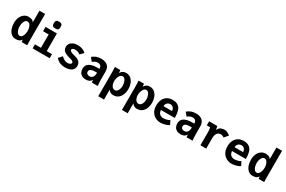

<svg xmlns="http://www.w3.org/2000/svg" viewBox="168 -2409 6264 4210"><g transform="rotate(30 3300.0 -304.0)"><path d="M51 -283.5Q51 -360 78.2 -422.5Q105.5 -485 154.8 -521Q204 -557 266.5 -557Q309 -557 345.5 -544Q382 -531 402 -497V-790H545V-120Q545 -100.5 545.5 -81.5Q546 -62.5 546.5 -43.5L548 0H408L401 -57.5Q379.5 -22.5 345.8 -6.5Q312 9.5 258 9.5Q191 9.5 144.2 -30.5Q97.5 -70.5 74.2 -137.2Q51 -204 51 -283.5ZM400.5 -278Q400.5 -319.5 388.5 -360.8Q376.5 -402 352.5 -428.8Q328.5 -455.5 295 -455.5Q263 -455.5 240.5 -428.2Q218 -401 206.8 -360Q195.5 -319 195.5 -279.5Q195.5 -236.5 207.5 -193.8Q219.5 -151 243.2 -123Q267 -95 300 -95Q333 -95 355.8 -123.8Q378.5 -152.5 389.5 -195Q400.5 -237.5 400.5 -278Z M695 -550H983V-102.5H1116.5V0H685V-102.5H837V-440.5H695ZM810.5 -712Q810.5 -759.5 830.2 -779Q850 -798.5 897 -798.5Q944.5 -798.5 964 -779Q983.5 -759.5 983.5 -712Q983.5 -665 964 -645.2Q944.5 -625.5 897 -625.5Q850 -625.5 830.2 -645.2Q810.5 -665 810.5 -712Z M1269 -96 1347.5 -183Q1383 -147 1421.2 -126Q1459.5 -105 1507 -105Q1543 -105 1569 -120Q1595 -135 1595 -159.5Q1595 -176.5 1582.2 -188Q1569.5 -199.5 1551.8 -205.8Q1534 -212 1502 -221Q1425.5 -241 1381.2 -264Q1337 -287 1317 -319Q1297 -351 1297 -398Q1297 -440.5 1321.5 -476.8Q1346 -513 1394.5 -535.2Q1443 -557.5 1511.5 -557.5Q1641 -557.5 1720 -480.5L1639.5 -397.5Q1612.5 -419.5 1579.8 -431.5Q1547 -443.5 1515 -443.5Q1475 -443.5 1451.8 -430.2Q1428.5 -417 1428.5 -396Q1428.5 -377.5 1448 -363.5Q1467.5 -349.5 1495.2 -340Q1523 -330.5 1565.5 -319Q1601 -309 1613 -305Q1666 -287 1697 -249.5Q1728 -212 1728 -154.5Q1728 -77.5 1670.5 -35Q1613 7.5 1505 7.5Q1429 7.5 1372 -17.8Q1315 -43 1269 -96Z M1854.5 -161.5Q1854.5 -258 1927.2 -300.2Q2000 -342.5 2114.5 -342.5H2177V-362Q2177 -383 2167 -402Q2157 -421 2136 -432.8Q2115 -444.5 2084 -444.5Q2051.5 -444.5 2018.5 -430.8Q1985.5 -417 1957 -391L1885 -477Q1933.5 -518 1986.5 -537.5Q2039.5 -557 2104.5 -557Q2211 -557 2267.5 -505.2Q2324 -453.5 2324 -353V-159.5Q2324 -121.5 2326.5 -85Q2329 -48.5 2334 0H2183Q2178 -32.5 2177.5 -67Q2157.5 -28.5 2123 -9.2Q2088.5 10 2033.5 10Q1974 10 1933.8 -12.8Q1893.5 -35.5 1874 -74.2Q1854.5 -113 1854.5 -161.5ZM2176 -243.5Q2157.5 -245 2134 -245Q2059.5 -245 2022.5 -225.5Q1985.5 -206 1985.5 -165Q1985.5 -128 2009 -110.5Q2032.5 -93 2068 -93Q2121 -93 2148.5 -131.2Q2176 -169.5 2176 -243.5Z M2452 -527.5 2450.5 -550H2588.5L2594 -477.5Q2619.5 -522 2653 -541Q2686.5 -560 2732 -560Q2807 -560 2856.2 -517Q2905.5 -474 2928.2 -408.2Q2951 -342.5 2951 -273Q2951 -206.5 2928 -142.8Q2905 -79 2854.5 -36.5Q2804 6 2726 6Q2684.5 6 2654.2 -10.2Q2624 -26.5 2602 -61.5V189.5H2456V-432.5Q2456 -473.5 2452 -527.5ZM2805.5 -274.5Q2805.5 -316 2794 -358.5Q2782.5 -401 2759 -429.5Q2735.5 -458 2702 -458Q2668.5 -458 2643.5 -429.8Q2618.5 -401.5 2605.2 -358.2Q2592 -315 2592 -272.5Q2592 -231.5 2604.5 -193.2Q2617 -155 2641.5 -130.8Q2666 -106.5 2700 -106.5Q2733.5 -106.5 2757.5 -131Q2781.5 -155.5 2793.5 -194Q2805.5 -232.5 2805.5 -274.5Z M3052 -527.5 3050.5 -550H3188.5L3194 -477.5Q3219.5 -522 3253 -541Q3286.5 -560 3332 -560Q3407 -560 3456.2 -517Q3505.5 -474 3528.2 -408.2Q3551 -342.5 3551 -273Q3551 -206.5 3528 -142.8Q3505 -79 3454.5 -36.5Q3404 6 3326 6Q3284.5 6 3254.2 -10.2Q3224 -26.5 3202 -61.5V189.5H3056V-432.5Q3056 -473.5 3052 -527.5ZM3405.5 -274.5Q3405.5 -316 3394 -358.5Q3382.5 -401 3359 -429.5Q3335.5 -458 3302 -458Q3268.5 -458 3243.5 -429.8Q3218.5 -401.5 3205.2 -358.2Q3192 -315 3192 -272.5Q3192 -231.5 3204.5 -193.2Q3217 -155 3241.5 -130.8Q3266 -106.5 3300 -106.5Q3333.5 -106.5 3357.5 -131Q3381.5 -155.5 3393.5 -194Q3405.5 -232.5 3405.5 -274.5Z M3657.5 -273.5Q3657.5 -359.5 3687.5 -423.5Q3717.5 -487.5 3775.2 -522.8Q3833 -558 3914 -558Q4005.5 -558 4057 -517.8Q4108.5 -477.5 4128 -407.8Q4147.5 -338 4147.5 -237H3797Q3801.5 -171 3837.8 -138.2Q3874 -105.5 3932 -105.5Q3960.5 -105.5 3992.2 -112Q4024 -118.5 4049.5 -128.8Q4075 -139 4087.5 -148.5L4135.5 -51.5Q4116 -36 4080.8 -21.8Q4045.5 -7.5 4002.5 1.5Q3959.5 10.5 3918.5 10.5Q3856.5 10.5 3796.5 -20Q3736.5 -50.5 3697 -114.5Q3657.5 -178.5 3657.5 -273.5ZM3915.5 -451.5Q3885 -451.5 3859.2 -437.5Q3833.5 -423.5 3818.5 -397.8Q3803.5 -372 3803.5 -337.5H4018.5Q4018.5 -370.5 4005.5 -396.5Q3992.5 -422.5 3969 -437Q3945.5 -451.5 3915.5 -451.5Z M4254.5 -161.5Q4254.5 -258 4327.2 -300.2Q4400 -342.5 4514.5 -342.5H4577V-362Q4577 -383 4567 -402Q4557 -421 4536 -432.8Q4515 -444.5 4484 -444.5Q4451.5 -444.5 4418.5 -430.8Q4385.5 -417 4357 -391L4285 -477Q4333.5 -518 4386.5 -537.5Q4439.5 -557 4504.5 -557Q4611 -557 4667.5 -505.2Q4724 -453.5 4724 -353V-159.5Q4724 -121.5 4726.5 -85Q4729 -48.5 4734 0H4583Q4578 -32.5 4577.5 -67Q4557.5 -28.5 4523 -9.2Q4488.5 10 4433.5 10Q4374 10 4333.8 -12.8Q4293.5 -35.5 4274 -74.2Q4254.5 -113 4254.5 -161.5ZM4576 -243.5Q4557.5 -245 4534 -245Q4459.5 -245 4422.5 -225.5Q4385.5 -206 4385.5 -165Q4385.5 -128 4409 -110.5Q4432.5 -93 4468 -93Q4521 -93 4548.5 -131.2Q4576 -169.5 4576 -243.5Z M4934 -332Q4934 -367 4931.2 -388.8Q4928.5 -410.5 4921.5 -448H4836V-550H5043.5L5063 -457.5Q5086.5 -520 5131 -540.2Q5175.5 -560.5 5224.5 -560.5Q5262.5 -560.5 5301.8 -541.8Q5341 -523 5369.5 -496L5287 -400Q5251.5 -432 5194 -432Q5164 -432 5137.8 -413.8Q5111.5 -395.5 5095.5 -359.2Q5079.5 -323 5079.5 -272V0H4933Z M5457.5 -273.5Q5457.5 -359.5 5487.5 -423.5Q5517.5 -487.5 5575.2 -522.8Q5633 -558 5714 -558Q5805.5 -558 5857 -517.8Q5908.5 -477.5 5928 -407.8Q5947.5 -338 5947.5 -237H5597Q5601.5 -171 5637.8 -138.2Q5674 -105.5 5732 -105.5Q5760.5 -105.5 5792.2 -112Q5824 -118.5 5849.5 -128.8Q5875 -139 5887.5 -148.5L5935.5 -51.5Q5916 -36 5880.8 -21.8Q5845.5 -7.5 5802.5 1.5Q5759.5 10.5 5718.5 10.5Q5656.5 10.5 5596.5 -20Q5536.5 -50.5 5497 -114.5Q5457.5 -178.5 5457.5 -273.5ZM5715.5 -451.5Q5685 -451.5 5659.2 -437.5Q5633.5 -423.5 5618.5 -397.8Q5603.5 -372 5603.5 -337.5H5818.5Q5818.5 -370.5 5805.5 -396.5Q5792.5 -422.5 5769 -437Q5745.5 -451.5 5715.5 -451.5Z M6051 -283.5Q6051 -360 6078.2 -422.5Q6105.5 -485 6154.8 -521Q6204 -557 6266.5 -557Q6309 -557 6345.5 -544Q6382 -531 6402 -497V-790H6545V-120Q6545 -100.5 6545.5 -81.5Q6546 -62.5 6546.5 -43.5L6548 0H6408L6401 -57.5Q6379.5 -22.5 6345.8 -6.5Q6312 9.5 6258 9.5Q6191 9.5 6144.2 -30.5Q6097.5 -70.5 6074.2 -137.2Q6051 -204 6051 -283.5ZM6400.5 -278Q6400.5 -319.5 6388.5 -360.8Q6376.5 -402 6352.5 -428.8Q6328.5 -455.5 6295 -455.5Q6263 -455.5 6240.5 -428.2Q6218 -401 6206.8 -360Q6195.5 -319 6195.5 -279.5Q6195.5 -236.5 6207.5 -193.8Q6219.5 -151 6243.2 -123Q6267 -95 6300 -95Q6333 -95 6355.8 -123.8Q6378.5 -152.5 6389.5 -195Q6400.5 -237.5 6400.5 -278Z"/></g></svg>

Font: JuliaMono ExtraBold
Style: Regular
Weight: 800
Monospace: yes
Designer: cormullion
Foundry: corm
Version: Version 0.055; ttfautohint (v1.8.4)